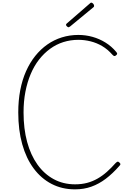

<svg xmlns="http://www.w3.org/2000/svg" viewBox="-20 -1412 991 1451"><path d="M547 19Q449 19 370 -22Q291 -63 234.5 -139Q178 -215 148 -322Q118 -429 118 -562Q118 -652 133 -730.5Q148 -809 177 -874Q206 -939 246.5 -989.5Q287 -1040 337.5 -1075.5Q388 -1111 447.5 -1129.5Q507 -1148 572 -1148Q627 -1148 679 -1133.5Q731 -1119 777 -1090.5Q823 -1062 858 -1020Q865 -1012 865.5 -1006.5Q866 -1001 857 -994Q850 -987 843.5 -988.5Q837 -990 829 -999Q794 -1039 752.5 -1063.5Q711 -1088 665 -1099.5Q619 -1111 572 -1111Q513 -1111 459 -1094Q405 -1077 358.5 -1043Q312 -1009 275 -961.5Q238 -914 212 -852.5Q186 -791 172 -718.5Q158 -646 158 -562Q158 -439 185 -339.5Q212 -240 263 -168.5Q314 -97 386 -58Q458 -19 547 -19Q597 -19 638.5 -30Q680 -41 717.5 -62.5Q755 -84 788 -113.5Q821 -143 853 -179Q862 -188 868 -190Q874 -192 882 -184Q890 -177 890 -171.5Q890 -166 882 -158Q831 -100 779.5 -61Q728 -22 671 -1.5Q614 19 547 19ZM498 -1206Q493 -1206 486 -1212.5Q479 -1219 479 -1224Q479 -1226 480 -1229Q481 -1232 484 -1234L657 -1384Q661 -1387 663.5 -1389.5Q666 -1392 670 -1392Q674 -1392 679.5 -1388Q685 -1384 688 -1378.5Q691 -1373 691 -1368Q691 -1365 690.5 -1363Q690 -1361 687 -1358L510 -1212Q505 -1210 503 -1208Q501 -1206 498 -1206Z"/></svg>

Font: Playwrite CL Thin
Style: Regular
Weight: 100
Designer: Veronika Burian, José Scaglione
Foundry: TypeTogether
Version: Version 1.002